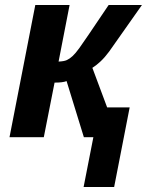

<svg xmlns="http://www.w3.org/2000/svg" viewBox="-20 -548 587 767"><path d="M353 0H315L246 -224Q231 -218 198 -218L155 0H18L121 -528H258L214 -302Q236 -303 247 -308Q258 -313 270 -324Q281 -334 297 -356Q305 -367 334 -409.5Q363 -452 414 -528H547L416 -342Q399 -319 382 -303Q365 -287 349 -277L408 -119H498L436 199H314Z"/></svg>

Font: Libra Sans Modern
Style: Bold Italic
Weight: 700
Italic angle: -12°
Foundry: Stefan Peev, Context Ltd
Version: Version 1.000